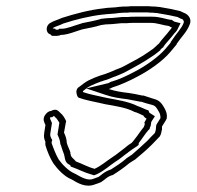

<svg xmlns="http://www.w3.org/2000/svg" viewBox="-20 -609 636 621"><path d="M143 -535C126 -526 128 -501 143 -498C144 -496 146 -494 149 -493C157 -493 171 -492 176 -496C199 -496 225 -508 246 -514C266 -518 288 -522 307 -528L321 -530C327 -530 335 -531 342 -531C353 -532 363 -533 373 -534H390C398 -535 406 -535 414 -535H468C489 -535 507 -527 526 -525C530 -523 532 -521 536 -520C534 -517 532 -514 529 -511C518 -496 504 -483 494 -468C490 -465 487 -462 484 -459L475 -451C470 -448 467 -445 462 -442C437 -424 411 -411 383 -396C371 -389 356 -385 344 -379L321 -370C297 -363 268 -352 252 -340C245 -335 238 -329 232 -325C229 -322 228 -318 227 -314C227 -303 231 -292 238 -292C263 -283 292 -279 320 -272C354 -266 389 -261 415 -247C425 -245 436 -238 444 -235C446 -230 450 -228 454 -225C451 -221 450 -217 447 -213C448 -211 448 -208 448 -206C447 -204 446 -201 445 -198C434 -185 425 -170 415 -158C414 -156 405 -145 403 -145C396 -141 389 -135 383 -130C369 -120 357 -109 344 -101C324 -88 308 -73 286 -63C263 -69 247 -79 225 -87C222 -93 208 -101 209 -109C208 -110 207 -112 208 -115C205 -126 199 -135 196 -147C196 -159 191 -172 187 -180L193 -213L194 -217C190 -226 184 -237 175 -244C171 -248 166 -254 159 -254C154 -254 150 -253 145 -250C137 -250 129 -243 124 -234C118 -222 123 -213 127 -205L123 -179C121 -166 123 -159 127 -150C126 -146 127 -142 127 -139C133 -119 142 -97 153 -80C166 -62 188 -38 211 -29C230 -18 257 0 288 -13C294 -15 301 -17 307 -20C321 -29 328 -39 345 -43C364 -55 380 -66 398 -81C404 -85 410 -89 417 -93C436 -109 453 -123 471 -141C480 -150 489 -160 497 -168C500 -173 501 -177 502 -182L504 -191V-200C507 -206 515 -216 519 -225C522 -240 516 -252 511 -261C504 -273 496 -285 478 -289C467 -292 455 -297 444 -300H440L416 -305L398 -308C373 -311 353 -314 332 -321C336 -322 339 -324 343 -326C369 -334 398 -347 424 -361C461 -380 506 -411 531 -441L551 -465L552 -468C566 -489 585 -506 594 -531C601 -548 588 -563 576 -567L563 -573C544 -578 524 -582 504 -585C499 -586 494 -587 489 -587C483 -588 478 -588 473 -588C465 -589 456 -589 448 -589H412C406 -589 400 -589 393 -588C385 -588 376 -588 367 -587C351 -584 331 -585 315 -582C268 -577 221 -564 180 -551C168 -545 154 -542 143 -535ZM151 -517V-518L152 -519C158 -523 171 -526 185 -533C225 -546 269 -557 313 -562H314H315C326 -564 348 -564 366 -567C374 -568 381 -568 389 -568H390H392C397 -569 402 -569 408 -569H444C452 -569 461 -569 467 -568H468H469C474 -568 478 -568 482 -567H483H485C487 -567 493 -566 497 -565H498C517 -562 537 -558 554 -554L566 -548H567C574 -546 576 -538 574 -535C567 -516 551 -502 535 -477L532 -473V-471L516 -452C494 -426 452 -396 417 -378C391 -364 365 -352 341 -345H339L338 -344L330 -340L259 -323L322 -302C345 -294 368 -291 392 -288L408 -285L434 -280H437C446 -277 458 -273 471 -270C483 -267 486 -261 493 -249C498 -242 499 -234 499 -227C496 -221 491 -215 486 -206L485 -202L484 -190L482 -182C482 -180 480 -179 480 -178C471 -169 463 -161 457 -154C439 -137 423 -123 407 -109C400 -105 396 -101 389 -97L388 -96L387 -95C372 -82 356 -72 339 -61C317 -54 307 -42 299 -37C296 -36 291 -34 286 -32H285L283 -31C265 -23 244 -35 223 -47H222L221 -48C203 -55 181 -77 170 -93C161 -108 153 -129 147 -146V-150L149 -156L146 -161C142 -170 142 -171 143 -179L148 -211L146 -216C141 -226 142 -227 142 -228C142 -229 144 -230 144 -230H149L154 -234C156 -233 158 -231 160 -228H161C164 -225 169 -217 172 -212L166 -174L168 -169C172 -161 175 -150 175 -144L176 -141L177 -139C181 -125 185 -116 187 -110C187 -109 190 -99 190 -96C193 -79 206 -76 207 -75L209 -70L215 -68C235 -61 252 -51 278 -44L284 -42L292 -45C318 -57 335 -74 352 -85C370 -96 380 -106 393 -115H394V-116C399 -120 415 -131 423 -136C433 -143 426 -143 430 -148C441 -162 450 -177 459 -187L464 -192L465 -197L467 -201L468 -206C469 -210 469 -214 469 -214C470 -216 470 -215 470 -216L481 -233L467 -242C463 -245 464 -243 463 -245L460 -252L454 -254C448 -256 437 -262 425 -266C395 -281 358 -286 327 -292C298 -299 271 -303 249 -311C248 -312 248 -314 248 -314C255 -319 257 -322 262 -325C273 -333 301 -344 324 -351H325L350 -361H351C360 -365 375 -370 391 -379C417 -393 445 -408 471 -426C479 -431 481 -433 484 -435L485 -436L498 -446L499 -448C499 -449 501 -451 505 -454L508 -456L510 -460C517 -470 532 -485 544 -501C547 -504 551 -508 554 -514L564 -534L544 -539C544 -539 542 -540 538 -543L535 -545H531C516 -547 498 -555 472 -555H418C410 -555 402 -555 393 -554H376H375C366 -553 353 -552 344 -551C335 -551 329 -550 325 -550H324L306 -548L304 -547C287 -542 265 -538 245 -534L244 -533H243C219 -526 196 -516 180 -516H172L168 -513H160L159 -516Z"/></svg>

Font: Scribbler
Style: ClrIta
Weight: 400
Designer: Mew Too
Foundry: Cannot Into Space Fonts
Version: Version 1.001